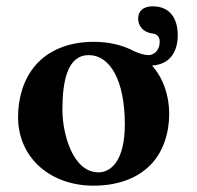

<svg xmlns="http://www.w3.org/2000/svg" viewBox="-20 -576 621 606"><path d="M37 -207C37 -76 141 10 275 10C346 10 405 -10 446 -47C497 -92 514 -160 514 -216C514 -276 495 -329 460 -369C517 -373 541 -413 541 -465C541 -513 520 -556 462 -556C432 -556 416 -541 416 -517C416 -497 429 -474 463 -470C477 -468 484 -458 484 -445C484 -411 460 -402 449 -402C435 -402 421 -407 404 -414C369 -433 326 -444 276 -444C193 -444 131 -415 92 -370C54 -326 37 -266 37 -207ZM260 -402C328 -402 374 -321 374 -184C374 -64 327 -32 291 -32C209 -32 177 -155 177 -229C177 -321 193 -402 260 -402Z"/></svg>

Font: Libertinus Serif
Style: Bold
Weight: 700
Designer: Philipp H. Poll, Khaled Hosny
Foundry: Caleb Maclennan
Version: Version 7.050;RELEASE